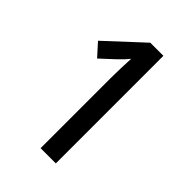

<svg xmlns="http://www.w3.org/2000/svg" viewBox="-210 -807 901 901"><g transform="rotate(45 240.0 -357.0)"><path d="M331 0V-714H244L64 -547L120 -485L187 -547C209 -568 223 -583 234 -597C232 -554 230 -511 230 -466V0Z"/></g></svg>

Font: Noto Sans Armenian Condensed Medium
Style: Regular
Weight: 500
Width: 3
Designer: Monotype Design Team
Foundry: Monotype Imaging Inc.
Version: Version 2.008